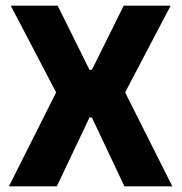

<svg xmlns="http://www.w3.org/2000/svg" viewBox="-20 -659 642 679"><path d="M11.5 0 187 -349V-316L18 -639H184L296.5 -412H305L417.5 -639H583.5L414 -316V-349L589.5 0H420L305 -243.5H296.5L181 0Z"/></svg>

Font: Anek Odia Medium
Style: Bold
Weight: 700
Version: Version 1.003